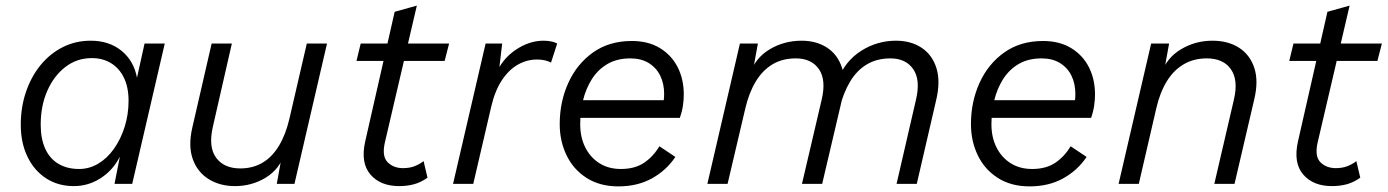

<svg xmlns="http://www.w3.org/2000/svg" viewBox="-20 -655 4943 684"><path d="M243 8Q187 8 144.5 -19.5Q102 -47 78 -96.5Q54 -146 54 -211Q54 -273 72.5 -327.5Q91 -382 124.5 -423Q158 -464 203.5 -487Q249 -510 303 -510Q369 -510 413 -474Q457 -438 468 -378L495 -500H567L451 0H388L407 -97Q383 -49 339 -20.5Q295 8 243 8ZM262 -53Q298 -53 330 -72Q362 -91 386 -125Q410 -159 424 -203Q438 -247 438 -296Q438 -344 421.5 -378Q405 -412 375.5 -430Q346 -448 307 -448Q254 -448 213 -416.5Q172 -385 148.5 -331.5Q125 -278 125 -211Q125 -161 141 -125.5Q157 -90 188 -71.5Q219 -53 262 -53Z M817 8Q764 8 724 -16.5Q684 -41 667 -87.5Q650 -134 665 -200L734 -500H806L738 -202Q722 -131 750 -93Q778 -55 836 -55Q881 -55 915.5 -75.5Q950 -96 974 -136Q998 -176 1011 -232L1073 -500H1145L1029 0H966L987 -116L996 -111Q976 -52 926.5 -22Q877 8 817 8Z M1402 8Q1335 8 1299.5 -33.5Q1264 -75 1281 -151L1386 -613L1465 -635L1351 -147Q1340 -98 1361 -77Q1382 -56 1416 -56Q1439 -56 1457 -63Q1475 -70 1489 -81L1503 -22Q1479 -5 1454.5 1.5Q1430 8 1402 8ZM1250 -438 1265 -500H1580L1564 -438Z M1594 0 1710 -500H1769L1755 -381L1745 -388Q1768 -444 1816.5 -477Q1865 -510 1916 -510Q1931 -510 1943.5 -507.5Q1956 -505 1965 -500L1943 -432Q1934 -437 1921.5 -440Q1909 -443 1894 -443Q1857 -443 1824.5 -424.5Q1792 -406 1767.5 -368.5Q1743 -331 1730 -275L1666 0Z M2183 9Q2117 9 2070 -21Q2023 -51 1998.5 -101.5Q1974 -152 1974 -213Q1974 -292 2004.5 -359.5Q2035 -427 2092.5 -468Q2150 -509 2231 -509Q2289 -509 2330.5 -484Q2372 -459 2394 -416Q2416 -373 2416 -318Q2416 -300 2413 -279Q2410 -258 2402 -235H2009L2010 -298H2372L2340 -273Q2343 -286 2344.5 -297Q2346 -308 2346 -320Q2346 -357 2332 -385.5Q2318 -414 2291 -430.5Q2264 -447 2226 -447Q2178 -447 2144 -427Q2110 -407 2088.5 -373Q2067 -339 2057 -297.5Q2047 -256 2047 -212Q2047 -166 2065 -130Q2083 -94 2115.5 -73.5Q2148 -53 2192 -53Q2242 -53 2275 -75.5Q2308 -98 2329 -134L2386 -96Q2354 -48 2302.5 -19.5Q2251 9 2183 9Z M2500 0 2616 -500H2680L2659 -385L2650 -389Q2670 -448 2721.5 -479Q2773 -510 2836 -510Q2888 -510 2926 -485.5Q2964 -461 2979.5 -414Q2995 -367 2979 -298L2909 0H2837L2907 -299Q2924 -370 2897.5 -408.5Q2871 -447 2815 -447Q2767 -447 2731.5 -425.5Q2696 -404 2672 -364Q2648 -324 2635 -268L2572 0ZM3174 0 3243 -299Q3260 -370 3233.5 -408.5Q3207 -447 3152 -447Q3104 -447 3068 -425.5Q3032 -404 3008 -363.5Q2984 -323 2970 -267L2963 -368Q2991 -438 3048 -474Q3105 -510 3172 -510Q3225 -510 3263 -485Q3301 -460 3316 -412.5Q3331 -365 3315 -298L3246 0Z M3648 9Q3582 9 3535 -21Q3488 -51 3463.5 -101.5Q3439 -152 3439 -213Q3439 -292 3469.5 -359.5Q3500 -427 3557.5 -468Q3615 -509 3696 -509Q3754 -509 3795.5 -484Q3837 -459 3859 -416Q3881 -373 3881 -318Q3881 -300 3878 -279Q3875 -258 3867 -235H3474L3475 -298H3837L3805 -273Q3808 -286 3809.5 -297Q3811 -308 3811 -320Q3811 -357 3797 -385.5Q3783 -414 3756 -430.5Q3729 -447 3691 -447Q3643 -447 3609 -427Q3575 -407 3553.5 -373Q3532 -339 3522 -297.5Q3512 -256 3512 -212Q3512 -166 3530 -130Q3548 -94 3580.5 -73.5Q3613 -53 3657 -53Q3707 -53 3740 -75.5Q3773 -98 3794 -134L3851 -96Q3819 -48 3767.5 -19.5Q3716 9 3648 9Z M3965 0 4081 -500H4145L4124 -385L4115 -389Q4135 -448 4186.5 -479Q4238 -510 4299 -510Q4355 -510 4394 -485Q4433 -460 4448.5 -413Q4464 -366 4448 -300L4378 0H4306L4376 -301Q4392 -370 4365 -408.5Q4338 -447 4279 -447Q4233 -447 4197 -426Q4161 -405 4136.5 -365Q4112 -325 4099 -268L4037 0Z M4725 8Q4658 8 4622.5 -33.5Q4587 -75 4604 -151L4709 -613L4788 -635L4674 -147Q4663 -98 4684 -77Q4705 -56 4739 -56Q4762 -56 4780 -63Q4798 -70 4812 -81L4826 -22Q4802 -5 4777.5 1.5Q4753 8 4725 8ZM4573 -438 4588 -500H4903L4887 -438Z"/></svg>

Font: Kantumruy Pro
Style: Italic
Weight: 400
Italic angle: -13°
Designer: Sovichet Tep
Foundry: Sovichet Tep
Version: Version 1.002